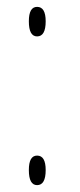

<svg xmlns="http://www.w3.org/2000/svg" viewBox="-20 -534 233 559"><path d="M88 -428Q64 -428 64 -472Q64 -514 88 -514Q113 -514 113 -472Q113 -428 88 -428ZM88 5Q64 5 64 -39Q64 -81 88 -81Q113 -81 113 -39Q113 5 88 5Z"/></svg>

Font: Noto Serif Display ExtraCondensed ExtraLight
Style: Regular
Weight: 200
Width: 2
Designer: Monotype Design Team
Foundry: Monotype Imaging Inc.
Version: Version 2.009